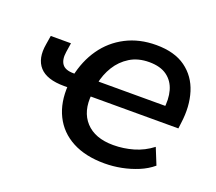

<svg xmlns="http://www.w3.org/2000/svg" viewBox="-93 -626 854 759"><g transform="rotate(20 334.5 -246.0)"><path d="M411 9Q331 9 275.5 -20.5Q220 -50 193 -104.5Q166 -159 171 -232L178 -224H157Q84 -224 53.5 -258Q23 -292 34 -355L40 -392H125L119 -353Q114 -320 127 -302Q140 -284 175 -284H191L176 -272Q190 -340 226 -391.5Q262 -443 318 -472Q374 -501 445 -501Q522 -501 569 -467Q616 -433 634 -375Q652 -317 642 -245L639 -221H262L271 -231Q263 -157 302.5 -114Q342 -71 419 -71Q462 -71 503.5 -83Q545 -95 580 -122L608 -53Q583 -32 550.5 -18.5Q518 -5 482.5 2Q447 9 411 9ZM442 -428Q395 -428 361 -407Q327 -386 306 -352Q285 -318 277 -277L273 -287H577L558 -269Q565 -316 555 -351.5Q545 -387 517 -407.5Q489 -428 442 -428Z"/></g></svg>

Font: Nunito Sans 10pt SemiBold
Style: Italic
Weight: 600
Italic angle: -9°
Designer: Vernon Adams
Foundry: Vernon Adams
Version: Version 3.101;gftools[0.9.27]